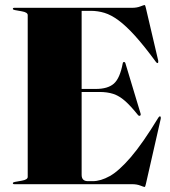

<svg xmlns="http://www.w3.org/2000/svg" viewBox="-20 -731 674 762"><path d="M31 -696Q31 -700 37 -700H504Q523 -700 537 -705.5Q551 -711 554 -711Q556.5 -711 559 -699L608 -490Q609 -482.5 606 -481Q603 -479.5 599 -485Q552 -549 516 -588.8Q480 -628.5 450.5 -650.2Q421 -672 394.5 -680Q368 -688 340 -688H304V-378H360Q408 -378 432 -399.2Q456 -420.5 467 -479Q468 -485 472 -485Q476.5 -485 478 -479L538 -280Q539.5 -274 536 -272Q532 -270 528 -274Q498.5 -311 475.5 -331Q452.5 -351 429 -358.5Q405.5 -366 375 -366H304V-37Q304 -12 329 -12H348Q379.5 -12 415.8 -32.2Q452 -52.5 499 -107Q546 -161.5 609 -265Q613 -270.5 616 -269Q619 -267.5 618 -260L559 -1Q556.5 11 554 11Q551 11 537 5.5Q523 0 504 0H37Q31 0 31 -4Q31 -7.5 39 -9L67 -14Q90 -18 90 -29V-671Q90 -682 67 -686L39 -691Q31 -692.5 31 -696Z"/></svg>

Font: Fraunces 144pt Black
Style: Regular
Weight: 900
Version: Version 1.000;[0bf87f6ff]